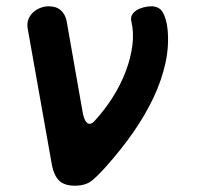

<svg xmlns="http://www.w3.org/2000/svg" viewBox="-20 -580 640 610"><path d="M67.9 -489.8Q65.2 -506.1 70.3 -518.9Q75.4 -531.8 85.5 -541Q95.7 -550.3 108.7 -555.1Q121.7 -560 134.4 -560Q158.7 -560 173 -547.5Q187.3 -535 191.7 -513.1L242.2 -225.6Q246.9 -197.3 257 -189.5Q267 -181.6 280.1 -195.3Q313 -231 338.5 -271.6Q364.1 -312.1 379.8 -354.2Q395.6 -396.3 400.7 -436.9Q405.8 -477.4 397.1 -513.1Q394.7 -524.2 399.6 -532.8Q404.5 -541.4 413.8 -547.3Q423.1 -553.2 435.9 -556.6Q448.8 -560 460.6 -560Q485.7 -560 496.9 -541.2Q508 -522.4 512.1 -489.8Q517.8 -436 505.9 -380.8Q493.9 -325.7 468 -270.5Q442 -215.4 403.8 -160.3Q365.5 -105.1 317.3 -51.3Q293 -23.6 272.7 -6.8Q252.4 10 218 10Q183.9 10 167.5 -6.6Q151.2 -23.1 145.1 -54.8Z"/></svg>

Font: Maple Mono
Style: Italic
Weight: 400
Italic angle: -10°
Monospace: yes
Designer: subframe7536
Version: Version 7.300